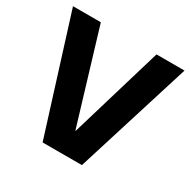

<svg xmlns="http://www.w3.org/2000/svg" viewBox="-144 -774 909 914"><g transform="rotate(30 310.0 -317.0)"><path d="M203 0 4 -634H157L310 -127H312L463 -634H617L419 0Z"/></g></svg>

Font: Matangi Black
Style: Regular
Weight: 900
Designer: Prashant Pant
Foundry: The Graphic Ant
Version: Version 3.002